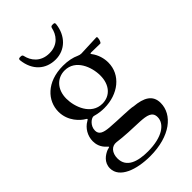

<svg xmlns="http://www.w3.org/2000/svg" viewBox="-255 -713 1002 1002"><g transform="rotate(-45 245.5 -212.0)"><path d="M223.7 210.9C372.5 210.9 459.2 138.5 459.2 52.6C459.2 -5.7 415.5 -28.8 345.9 -34.8C328.1 -40.5 240.1 -40.8 178.6 -45.8C136.4 -49.4 114.3 -59.3 114.3 -87.7C114.3 -123.6 147.7 -148.4 163 -146C168 -145.2 192.1 -136 232.2 -136C334.2 -136 415.1 -198.5 415.1 -289.8C415.1 -320 406.2 -353.3 384.9 -381.7C380 -388.1 380.7 -389.9 388.8 -390.3C429 -389.9 447.4 -389.2 454.9 -389.2C460.6 -389.2 467.7 -407 467.7 -419.7C467.7 -426.1 466.3 -426.8 461.3 -426.8C454.9 -426.8 424 -425.1 348.7 -422.2C340.6 -422.6 334.9 -423.7 327.4 -427.2C302.9 -438.6 272.4 -445.3 235.4 -445.3C114.3 -445.3 49 -371.8 49 -291.9C49 -221.9 99.4 -177.2 123.2 -164.1C128.2 -161.2 129.6 -159.8 129.6 -158C129.6 -155.9 126.4 -154.1 120.7 -150.6C88.8 -132.5 66.8 -95.9 66.8 -56.5C66.8 -35.9 72.4 -7.5 100.5 17C103.7 19.9 106.5 22 106.5 24.1C106.5 26.6 99.4 26.6 89.5 30.2C64.6 40.5 30.2 63.2 30.2 106.9C30.2 178.3 124.6 210.9 223.7 210.9ZM94.5 98C94.5 56.8 118.6 30.5 150.9 34.4C196 40.8 263.8 43.7 313.9 45.1C361.2 47.9 395.6 54 395.6 93.4C395.6 142.8 340.2 185 233 185C159.4 185 94.5 165.5 94.5 98ZM97.3 -624.3C106.2 -541.5 159.8 -494.7 232.2 -494.7C301.8 -494.7 355.5 -546.2 364 -624.6C364.3 -632.5 361.9 -634.9 354.4 -635.3H346.2C338.8 -634.9 335.6 -632.1 333.8 -624.6C325.6 -585.9 297.2 -540.8 232.2 -540.8C166.5 -540.8 136 -585.9 127.5 -624.6C126.1 -632.1 122.5 -634.9 115.1 -635.3H107.2C99.8 -634.9 97.3 -632.1 97.3 -624.3ZM126.4 -311.1C126.4 -378.9 168.3 -421.9 224.4 -421.9C304.7 -421.9 337.7 -334.5 337.7 -271.3C337.7 -203.8 299.4 -159.4 241.5 -159.4C159.1 -159.4 126.4 -250.7 126.4 -311.1Z"/></g></svg>

Font: Margiela Serif Text
Style: Regular
Weight: 400
Designer: Andreas Faust, Stefan Endress
Version: Version 1.002;FEAKit 1.0